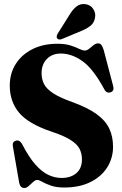

<svg xmlns="http://www.w3.org/2000/svg" viewBox="-20 -930 614 963"><path d="M302 10.5Q262.5 10.5 235.5 1Q208.5 -8.5 192 -18Q175.5 -27.5 167 -27.5Q157.5 -27.5 146.5 -17.5Q135.5 -7.5 124 2.8Q112.5 13 102.5 13Q81 13 76 -14.5L44.5 -196.5Q40.5 -219 60 -224.5Q77.5 -229.5 90.5 -208Q124.5 -142 157.2 -105Q190 -68 222.5 -52.8Q255 -37.5 289 -37.5Q335 -37.5 363 -61.5Q391 -85.5 391 -130.5Q391 -160 378.8 -183.8Q366.5 -207.5 333.2 -228.5Q300 -249.5 238 -270Q122 -309 75.5 -365Q29 -421 29 -500.5Q29 -562 59 -609.2Q89 -656.5 142.8 -683.5Q196.5 -710.5 268 -710.5Q307.5 -710.5 333.8 -702Q360 -693.5 377 -685Q394 -676.5 405.5 -676.5Q416 -676.5 427 -685.5Q438 -694.5 449.2 -703.5Q460.5 -712.5 472 -712.5Q482 -712.5 488 -705.2Q494 -698 500 -679.5L547.5 -499Q554.5 -473.5 534.5 -467Q514 -460.5 503 -482.5Q447.5 -585 393.8 -623.2Q340 -661.5 285 -661.5Q241.5 -661.5 215 -634.2Q188.5 -607 188.5 -563Q188.5 -533.5 200.5 -509.2Q212.5 -485 245.5 -463Q278.5 -441 341.5 -418.5Q419 -390.5 464 -358Q509 -325.5 528 -285.2Q547 -245 547 -194.5Q547 -137 517.8 -90.5Q488.5 -44 433.5 -16.8Q378.5 10.5 302 10.5ZM327 -853Q344 -882.5 364 -897.8Q384 -913 409.5 -909Q435 -905 447.8 -884.8Q460.5 -864.5 457 -844Q453.5 -817 434.8 -801.5Q416 -786 387 -774.5L290 -734Q284 -731.5 277.2 -732Q270.5 -732.5 267 -737.5Q263 -743 264.5 -749Q266 -755 269.5 -761.5Z"/></svg>

Font: Fraunces 144pt Soft
Style: Bold
Weight: 700
Version: Version 1.000;[0bf87f6ff]